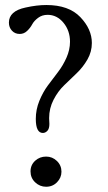

<svg xmlns="http://www.w3.org/2000/svg" viewBox="-20 -709 420 746"><path d="M117.2 -85Q134.8 -100.6 159.2 -100.6Q183.6 -100.6 201.2 -83.5Q218.8 -66.4 218.8 -42Q218.8 -18.6 201.7 -1Q184.6 16.6 159.2 16.6Q134.8 16.6 116.7 -0.5Q98.6 -17.6 98.6 -43Q98.6 -68.4 117.2 -85ZM160.2 -689.5Q247.1 -689.5 292 -642.6Q336.9 -595.7 336.9 -542Q336.9 -507.8 319.8 -478Q302.7 -448.2 278.3 -424.8Q253.9 -401.4 229.5 -377.9Q205.1 -354.5 188 -321.3Q170.9 -288.1 170.9 -250Q170.9 -245.1 171.4 -237.8Q171.9 -230.5 171.9 -227.5Q171.9 -209 164.1 -200.7Q156.2 -192.4 146.5 -192.4Q119.1 -192.4 119.1 -247.1Q119.1 -283.2 132.8 -316.9Q146.5 -350.6 166 -377Q185.5 -403.3 205.1 -428.7Q224.6 -454.1 238.3 -484.9Q252 -515.6 252 -546.9Q252 -589.8 226.6 -620.6Q201.2 -651.4 165 -651.4Q143.6 -651.4 127.9 -639.6Q112.3 -627.9 105 -614.3Q97.7 -600.6 85.4 -588.9Q73.2 -577.1 56.6 -577.1Q38.1 -577.1 26.4 -589.8Q14.6 -602.5 14.6 -621.1Q14.6 -666 79.1 -679.7Q123 -689.5 160.2 -689.5Z"/></svg>

Font: Goudy Bookletter 1911
Style: Regular
Weight: 400
Version: Version 2010.07.03